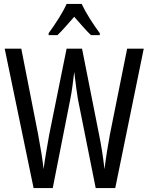

<svg xmlns="http://www.w3.org/2000/svg" viewBox="-20 -963 759 983"><path d="M716 -714 570 0H470L379 -455Q376 -473 371 -508.5Q366 -544 360 -595Q356 -563 351.5 -526.5Q347 -490 340 -456L250 0H152L4 -714H89L175 -276Q185 -223 192.5 -176Q200 -129 203 -97Q209 -141 217 -187.5Q225 -234 232 -274L321 -714H400L487 -275Q495 -236 502 -192.5Q509 -149 515 -97Q521 -146 528.5 -192Q536 -238 543 -276L631 -714ZM398 -943Q414 -909 440 -867.5Q466 -826 491 -793V-783H446Q425 -803 404 -827Q383 -851 360 -877Q337 -851 314.5 -825.5Q292 -800 274 -783H229V-793Q256 -830 281.5 -870.5Q307 -911 321 -943Z"/></svg>

Font: Noto Sans Khmer UI ExtraCondensed
Style: Regular
Weight: 400
Width: 2
Designer: Danh Hong and the Monotype Design Team
Foundry: Monotype Imaging Inc.
Version: Version 2.002; ttfautohint (v1.8.4.7-5d5b)